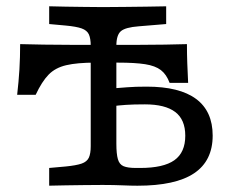

<svg xmlns="http://www.w3.org/2000/svg" viewBox="-20 -591 746 611"><path d="M301 -2.4Q276.9 -2.4 247.7 -2Q218.6 -1.6 189.5 -1.2Q160.5 -0.9 136.5 -0.1V-56.5L189.1 -61.2Q222.6 -64.5 239.7 -70.4Q256.8 -76.4 262.8 -89.4Q268.7 -102.3 268.7 -125.8V-201.6H350.3V-133.7Q350.3 -101.4 355.1 -84.6Q359.9 -67.7 373.2 -62.1Q386.6 -56.5 412.4 -56.5H425.8Q500.3 -56.5 535 -81.2Q569.6 -105.9 569.6 -159.1Q569.6 -210.5 537.5 -234.7Q505.5 -258.9 441.2 -258.9Q404.9 -258.9 381.1 -257.3Q357.3 -255.6 338.7 -253.2V-309.7Q359.8 -311.4 385 -313.3Q410.1 -315.3 446.7 -315.3Q551.5 -315.3 604.1 -276.1Q656.8 -236.9 656.8 -159.6Q656.8 -79.2 597.7 -39.6Q538.7 0 417.4 0Q397.6 0 369.7 -1.2Q341.8 -2.4 310.8 -2.4ZM283.3 -391.7Q225.5 -391.7 190.7 -383.5Q156 -375.4 134.7 -353.5Q113.4 -331.7 93.5 -289.3H34.6Q39.4 -330.7 41.8 -369.9Q44.1 -409 44.1 -450.6Q76.5 -449.8 119.3 -449Q162.1 -448.2 218 -448.2H410.9Q464 -448.2 504.5 -449Q545 -449.8 574.9 -450.6Q574.9 -419 576 -389.1Q577.2 -359.2 578.7 -327.2H519.8Q509.8 -354.2 491.9 -368Q474 -381.7 441.8 -386.7Q409.6 -391.7 356 -391.7ZM268.7 -201.6V-445.2Q268.7 -468.7 262.8 -481.6Q256.8 -494.5 239.7 -500.6Q222.6 -506.6 189.1 -509.7L136.5 -514.5V-571Q160.5 -570.2 189.5 -569.8Q218.6 -569.4 247.7 -569Q276.9 -568.5 301 -568.5H309.1H315.1Q343.9 -568.5 377.4 -569Q410.9 -569.4 445.1 -569.8Q479.3 -570.2 508.8 -570.9V-514.5L421.8 -507.3Q378.8 -504.1 364.5 -491.6Q350.3 -479.2 350.3 -445.2V-201.6Z"/></svg>

Font: Playfair 5pt SemiExpanded Light
Style: Regular
Weight: 300
Width: 6
Designer: Claus Eggers Sørensen
Foundry: Claus Eggers Sørensen
Version: Version 2.203